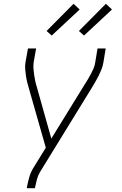

<svg xmlns="http://www.w3.org/2000/svg" viewBox="-20 -785 640 1010"><path d="M121 205 122 198Q127 172 134 147Q141 122 155 99L221 -8L132 -320Q127 -336 123 -352.5Q119 -369 116.5 -386Q114 -403 112.5 -421Q111 -439 114 -457L127 -530H170L157 -457Q155 -440 156 -424Q157 -408 159.5 -392Q162 -376 165 -360.5Q168 -345 173 -330L250 -56L425 -340Q434 -354 442.5 -368Q451 -382 458.5 -396.5Q466 -411 472.5 -426Q479 -441 481 -457L493 -530H536L524 -457Q521 -438 514 -420.5Q507 -403 498.5 -386Q490 -369 480.5 -352.5Q471 -336 461 -320L191 119Q180 137 174.5 157.5Q169 178 165 198L164 205ZM422 -598 395 -622 537 -765 569 -735ZM252 -598 225 -622 367 -765 399 -735Z"/></svg>

Font: Iosevka Curly XLtExObl
Style: Regular
Weight: 200
Width: 7
Italic angle: -9°
Monospace: yes
Designer: Belleve Invis
Foundry: Belleve Invis
Version: Version 11.0.1; ttfautohint (v1.8.3)